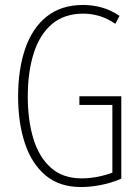

<svg xmlns="http://www.w3.org/2000/svg" viewBox="-20 -744 565 774"><path d="M300 -356H469V-24Q431 -7 388 1.5Q345 10 307 10Q219 10 163 -37.5Q107 -85 80 -167.5Q53 -250 53 -355Q53 -464 81.5 -547.5Q110 -631 168.5 -677.5Q227 -724 315 -724Q353 -724 389.5 -714Q426 -704 462 -680L445 -648Q411 -671 379 -680Q347 -689 316 -689Q239 -689 189.5 -647Q140 -605 116 -529.5Q92 -454 92 -355Q92 -259 114.5 -185Q137 -111 185 -68Q233 -25 309 -25Q342 -25 374.5 -31.5Q407 -38 433 -48V-321H300Z"/></svg>

Font: Noto Sans Gurmukhi ExtraCondensed ExtraLight
Style: Regular
Weight: 200
Width: 2
Designer: Jelle Bosma - Monotype Design Team
Foundry: Monotype Imaging Inc.
Version: Version 2.004; ttfautohint (v1.8.4.7-5d5b)